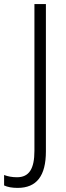

<svg xmlns="http://www.w3.org/2000/svg" viewBox="-84 -734 324 937"><path d="M2 183C95 183 140 124 140 5V-714H84V2C84 90 58 131 -1 131C-25 131 -46 127 -64 120V171C-47 179 -25 183 2 183Z"/></svg>

Font: Noto Sans Display SemiCondensed Light
Style: Regular
Weight: 300
Width: 4
Designer: Monotype Design Team
Foundry: Monotype Imaging Inc.
Version: Version 1.900